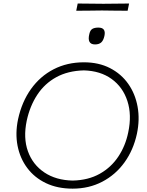

<svg xmlns="http://www.w3.org/2000/svg" viewBox="-20 -1088 858 1117"><path d="M402.5 9.5Q314.5 9.5 247.5 -22.5Q180.5 -54.5 138.5 -110.8Q96.5 -167 82.2 -239.8Q68 -312.5 85 -394Q107 -495.5 160.2 -570Q213.5 -644.5 292 -685Q370.5 -725.5 468 -725.5Q554.5 -725.5 620 -691.8Q685.5 -658 726.2 -600Q767 -542 780.5 -467Q794 -392 776.5 -309.5Q756 -215 704.2 -143.2Q652.5 -71.5 575.2 -31Q498 9.5 402.5 9.5ZM403 -37.5Q493.5 -39.5 560 -76.8Q626.5 -114 668.2 -176.8Q710 -239.5 726 -318Q747.5 -419.5 721.2 -500.2Q695 -581 629.5 -628.5Q564 -676 467.5 -678.5Q375 -676 307.5 -639Q240 -602 197 -536.8Q154 -471.5 135.5 -386Q114.5 -285.5 142.5 -207.8Q170.5 -130 238 -84.8Q305.5 -39.5 403 -37.5ZM533 -829.5Q484.5 -829.5 500 -891.5Q505 -913 517.8 -920.2Q530.5 -927.5 552.5 -927.5Q598 -927.5 587.5 -879Q581.5 -852 568.5 -840.8Q555.5 -829.5 533 -829.5ZM423.5 -1025.5 432 -1067.5Q466 -1067 503.5 -1066.8Q541 -1066.5 581.5 -1066Q622 -1066.5 659.5 -1066.8Q697 -1067 731 -1067.5L722.5 -1025.5Q688.5 -1025.5 651 -1026Q613.5 -1026.5 573 -1027Q532.5 -1026.5 495 -1026Q457.5 -1025.5 423.5 -1025.5Z"/></svg>

Font: Commissioner Loud ExtraLight
Style: Italic
Weight: 200
Italic angle: -12°
Designer: Kostas Bartsokas
Foundry: Kostas Bartsokas
Version: Version 1.000; ttfautohint (v1.8.3)